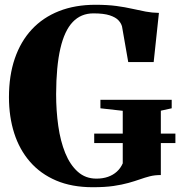

<svg xmlns="http://www.w3.org/2000/svg" viewBox="-20 -773 754 804"><path d="M368.5 11Q281 11 215.2 -17Q149.5 -45 105.5 -95.8Q61.5 -146.5 39.5 -215.2Q17.5 -284 17.5 -366Q17.5 -456.5 42 -528Q66.5 -599.5 113.2 -649.8Q160 -700 227.2 -726.5Q294.5 -753 379.5 -753Q430 -753 467.2 -748Q504.5 -743 534 -736.2Q563.5 -729.5 590 -724.5Q616.5 -719.5 645.5 -719L623.5 -513H517L491 -662Q487.5 -675.5 476 -688Q464.5 -700.5 439.5 -708.8Q414.5 -717 371 -717Q319 -717 284.5 -680.8Q250 -644.5 232.8 -570Q215.5 -495.5 215 -379Q215 -309.5 224 -245.8Q233 -182 253.2 -132.2Q273.5 -82.5 305.8 -53.8Q338 -25 383.5 -25Q410.5 -25 432 -32.5Q453.5 -40 469.2 -54.2Q485 -68.5 494 -89V-309L400.5 -319.5V-355H699V-319.5L653.5 -309.5V-40Q628 -40 607.5 -34.8Q587 -29.5 565.8 -22Q544.5 -14.5 517.8 -7Q491 0.5 455.2 5.8Q419.5 11 368.5 11ZM374.5 -174V-213.5H714.5V-174Z"/></svg>

Font: Merriweather 120pt ExtraBold
Style: Regular
Weight: 800
Version: Version 2.100